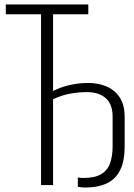

<svg xmlns="http://www.w3.org/2000/svg" viewBox="-20 -830 599 861"><path d="M360 11Q353 11 345 10Q337 9 329 8V-34Q335 -33 341.5 -32.5Q348 -32 354 -32Q406 -32 434.5 -49.5Q463 -67 474 -99Q485 -131 485 -174V-307Q485 -362 454.5 -389.5Q424 -417 369 -417Q333 -417 294.5 -410Q256 -403 218 -385V0H164V-766H6V-810H376V-766H218V-422Q251 -439 291.5 -448.5Q332 -458 376 -458Q419 -458 456 -443Q493 -428 516 -394.5Q539 -361 539 -305V-173Q539 -109 519.5 -68.5Q500 -28 460.5 -8.5Q421 11 360 11Z"/></svg>

Font: Oswald ExtraLight
Style: Regular
Weight: 250
Designer: Vernon Adams
Foundry: Vernon Adams
Version: Version 4.103;gftools[0.9.33.dev8+g029e19f]